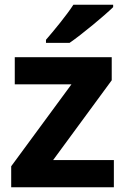

<svg xmlns="http://www.w3.org/2000/svg" viewBox="-20 -786 528 806"><path d="M455 -756V-766H288C259 -721 205 -656 173 -619V-606H272C323 -641 417 -719 455 -756ZM458 0V-114H203L449 -449V-546H42V-432H280L27 -88V0Z"/></svg>

Font: Noto Sans Gujarati
Style: Bold
Weight: 700
Designer: Jelle Bosma - Monotype Design Team, Universal Thirst
Foundry: Monotype Imaging Inc.
Version: Version 2.106